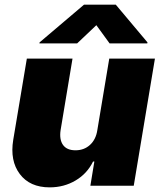

<svg xmlns="http://www.w3.org/2000/svg" viewBox="-20 -797 689 824"><path d="M397.7 -238.6 448.9 -545.5H644.9L554 0H367.9L384.9 -103.7H379.3Q354 -51.8 304.3 -22.4Q254.6 7.1 193.2 7.1Q108 7.1 65 -50.1Q22 -107.2 36.9 -197.4L95.2 -545.5H291.2L240.1 -238.6Q234 -197.8 250.5 -174.9Q267 -152 304 -152Q340.9 -152 366.3 -175.2Q391.7 -198.5 397.7 -238.6ZM311.1 -610.8H149.1L149.9 -615.1L340.6 -777H476.9L612.9 -615.1L612.2 -610.8H450.3L393.5 -688.9Z"/></svg>

Font: Karasuma Gothic
Style: Italic
Weight: 900
Italic angle: -9.39999°
Designer: Rasmus Andersson / Ryoko Nishizuka
Foundry: Genbu
Version: Version 1.00